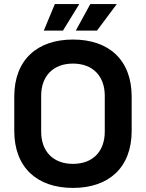

<svg xmlns="http://www.w3.org/2000/svg" viewBox="-20 -908 716 942"><path d="M338 14C514 14 626 -86 626 -266V-434C626 -614 514 -714 338 -714C162 -714 50 -614 50 -434V-266C50 -86 162 14 338 14ZM182 -262V-438C182 -534 240 -596 338 -596C436 -596 494 -534 494 -438V-262C494 -166 436 -104 338 -104C240 -104 182 -166 182 -262ZM195 -758H289L369 -888H249ZM352 -758H456L553 -888H423Z"/></svg>

Font: Meta Space
Style: Bold
Weight: 700
Designer: Meta Pool / Florian Karsten
Foundry: Meta Pool / Florian Karsten
Version: Version 2.000;Glyphs 3.1.1 (3137)